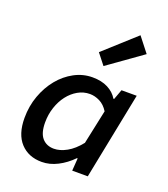

<svg xmlns="http://www.w3.org/2000/svg" viewBox="-146 -904 893 1020"><g transform="rotate(20 300.0 -394.0)"><path d="M208 12Q133 12 88 -36.5Q43 -85 43 -177Q43 -244 64.5 -303Q86 -362 122.5 -406.5Q159 -451 207.5 -477Q256 -503 310 -503Q361 -503 397 -484.5Q433 -466 452 -434H456L477 -491H563L465 0H377L382 -71H378Q341 -33 297 -10.5Q253 12 208 12ZM245 -76Q279 -76 317 -97Q355 -118 390 -162L431 -355Q411 -387 383 -401Q355 -415 327 -415Q291 -415 259.5 -397Q228 -379 204.5 -348.5Q181 -318 167.5 -277.5Q154 -237 154 -192Q154 -132 178.5 -104Q203 -76 245 -76ZM343 -579 295 -640 472 -800 537 -717Z"/></g></svg>

Font: Source Code Pro Semibold
Style: Italic
Weight: 600
Italic angle: -11°
Monospace: yes
Designer: Paul D. Hunt, Teo Tuominen
Foundry: Adobe Systems Incorporated
Version: Version 1.050;PS 1.000;hotconv 16.6.51;makeotf.lib2.5.65220